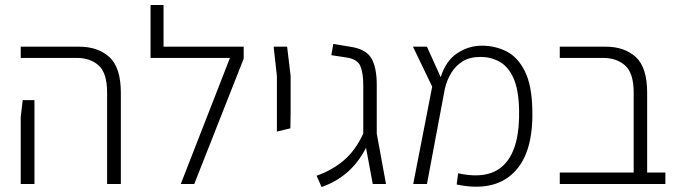

<svg xmlns="http://www.w3.org/2000/svg" viewBox="-20 -737 2727 769"><path d="M409 0V-366Q409 -444 375.5 -474.5Q342 -505 288 -505H63V-550H297Q372 -550 418 -508.5Q464 -467 464 -365V0ZM63 0V-269L71 -336H118V0Z M704 0 901 -505H583V-717H635V-550H956V-502L758 0Z M1089 -210V-433L1076 -550H1130L1144 -433V-286L1143 -223Z M1268 12 1248 -33Q1312 -56 1358 -95.5Q1404 -135 1435 -202V-203V-394Q1435 -445 1423.5 -472Q1412 -499 1372 -506L1307 -516L1315 -561L1388 -549Q1447 -539 1468 -502.5Q1489 -466 1489 -397V-202L1526 0H1473L1446 -145Q1415 -85 1370.5 -46.5Q1326 -8 1268 12Z M1635 0 1711 -390 1634 -550H1690L1745 -428Q1766 -494 1811.5 -524Q1857 -554 1910 -554Q1963 -554 2008 -531.5Q2053 -509 2081.5 -453Q2110 -397 2112 -299Q2117 -123 2037 -45Q1957 33 1809 2L1815 -43Q1942 -15 2002.5 -81Q2063 -147 2059 -299Q2057 -380 2036 -425.5Q2015 -471 1980.5 -490Q1946 -509 1905 -509Q1861 -509 1832.5 -491Q1804 -473 1787 -444.5Q1770 -416 1762 -383L1690 0Z M2222 0V-46H2518V-366Q2518 -444 2484 -474.5Q2450 -505 2396 -505H2222V-550H2406Q2481 -550 2526.5 -508.5Q2572 -467 2572 -365V-46H2645V0Z"/></svg>

Font: Assistant Light
Style: Regular
Weight: 300
Designer: Hebrew By Ben Nathan, Latin by Paul Hunt
Version: Version 3.000